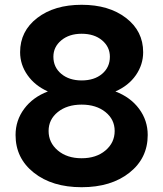

<svg xmlns="http://www.w3.org/2000/svg" viewBox="-20 -768 682 802"><path d="M321 14Q198 14 121.5 -46.5Q45 -107 45 -204Q45 -265 81 -313.5Q117 -362 180 -386Q126 -410 95 -454Q64 -498 64 -550Q64 -638 135.5 -693Q207 -748 321 -748Q435 -748 506.5 -693Q578 -638 578 -550Q578 -498 547.5 -454Q517 -410 462 -386Q525 -362 561 -313.5Q597 -265 597 -204Q597 -107 520.5 -46.5Q444 14 321 14ZM321 -432Q374 -432 406.5 -459.5Q439 -487 439 -531Q439 -572 406.5 -599.5Q374 -627 321 -627Q269 -627 236 -599.5Q203 -572 203 -531Q203 -487 236 -459.5Q269 -432 321 -432ZM321 -107Q382 -107 420.5 -139.5Q459 -172 459 -221Q459 -269 420.5 -300Q382 -331 321 -331Q260 -331 221.5 -300Q183 -269 183 -221Q183 -172 221.5 -139.5Q260 -107 321 -107Z"/></svg>

Font: YamahaIndonesia935. App
Style: Bold
Weight: 700
Designer: Dalton Maag Ltd
Foundry: Dalton Maag Ltd
Version: Version 1.002; January 01, 2024; Regular/Italic